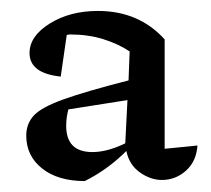

<svg xmlns="http://www.w3.org/2000/svg" viewBox="-20 -732 385 351"><path d="M135 -401Q86 -401 57 -424Q28 -447 28 -484Q28 -506 42 -521Q56 -536 96.5 -550.5Q137 -565 215 -585L217 -638Q196 -652 168.5 -660.5Q141 -669 108 -669Q105 -669 102 -668L91 -592Q34 -598 34 -635Q34 -666 71 -689Q108 -712 159 -712Q234 -712 281 -660V-460L341 -466Q339 -437 320 -420Q301 -403 276 -403Q255 -403 235.5 -417Q216 -431 211 -456Q177 -422 135 -401ZM101 -502Q101 -454 149 -454Q176 -454 209 -470L213 -549L105 -532Q101 -517 101 -502Z"/></svg>

Font: Piazzolla SC Medium
Style: Regular
Weight: 500
Designer: Juan Pablo del Peral
Foundry: Huerta Tipografica
Version: Version 1.330